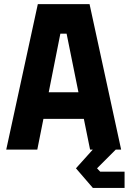

<svg xmlns="http://www.w3.org/2000/svg" viewBox="-20 -720 622 924"><path d="M427 184.5 345.5 90 426.5 0H413.5L383.5 -148H189L159.5 0H10L162 -700H411L563 0H537L447 90L462 106H579.5V184.5ZM448.5 147H539.5H448.5L396 90L489.5 -7.5L355.5 -636.5H218L94 -60.5L126 -213H447L489.5 -7.5L396 90ZM126 -213 218 -636.5H355.5L447 -213ZM214.5 -276H357.5L300.5 -558H270.5Z"/></svg>

Font: Tourney Black
Style: Regular
Weight: 900
Version: Version 1.015